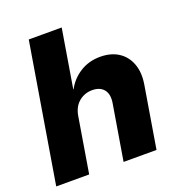

<svg xmlns="http://www.w3.org/2000/svg" viewBox="-131 -837 881 947"><g transform="rotate(-20 309.0 -364.0)"><path d="M224.1 -288.6 176.3 0H3.4L124 -727.5H296.9L246.1 -420.9H247.6Q273.4 -469.2 319.6 -498Q365.7 -526.9 424.8 -526.9Q481.4 -526.9 520.5 -501.5Q559.6 -476.1 576.4 -430.4Q593.3 -384.8 583.5 -324.2L529.8 0H356.9L405.3 -291Q412.6 -335.9 392.8 -360.8Q373 -385.7 331.5 -385.7Q292 -385.7 262 -360.8Q231.9 -335.9 224.1 -288.6Z"/></g></svg>

Font: Inter Display Extra Bold
Style: Italic
Weight: 800
Italic angle: -9.39999°
Designer: Rasmus Andersson
Foundry: rsms
Version: Version 4.000;git-4fc901f